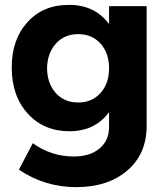

<svg xmlns="http://www.w3.org/2000/svg" viewBox="-20 -563 685 783"><path d="M27.8 -288.1Q27.8 -401.9 91.8 -472.4Q155.8 -543 258.8 -543Q260.7 -543 262.7 -543Q366.7 -543 424.8 -464.8V-538.1H578.1V-49.8Q578.1 64.5 499.3 132.3Q420.4 200.2 291 200.2Q162.6 200.2 57.1 128.9L113.8 21Q189 75.2 280.8 75.2Q346.7 75.2 385.7 42.7Q424.8 10.3 424.8 -44.9V-106Q368.2 -27.8 263.2 -27.8Q158.7 -27.8 93.3 -99.6Q27.8 -171.4 27.8 -288.1ZM171.9 -284.2Q172.9 -222.2 207.5 -183.6Q242.2 -145 298.8 -145Q355 -145 389.9 -183.8Q424.8 -222.7 424.8 -284.2Q424.8 -346.7 389.9 -385.3Q355 -423.8 298.8 -423.8Q242.7 -423.8 207.8 -385Q172.9 -346.2 171.9 -284.2Z"/></svg>

Font: Montserrat Semi Bold
Style: Regular
Weight: 600
Designer: Julieta Ulanovsky
Foundry: Julieta Ulanovsky
Version: Version 3.001;PS 003.001;hotconv 1.0.70;makeotf.lib2.5.58329